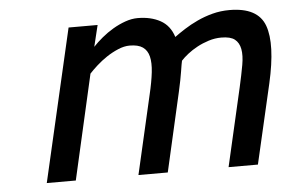

<svg xmlns="http://www.w3.org/2000/svg" viewBox="-42 -568 943 626"><g transform="rotate(-5 429.0 -255.0)"><path d="M87 0 202 -499H297L280 -429Q293 -443 310.5 -457.5Q328 -472 347.5 -483.5Q367 -495 388 -502.5Q409 -510 429 -510Q472 -510 503 -493Q534 -476 546 -438Q561 -449 580.5 -461.5Q600 -474 623.5 -485Q647 -496 673.5 -503Q700 -510 729 -510Q822 -510 844.5 -448.5Q867 -387 838 -260L778 0H682L741 -257Q750 -297 755.5 -328Q761 -359 757 -380Q753 -401 739 -412Q725 -423 695 -423Q674 -423 653.5 -416.5Q633 -410 615.5 -400.5Q598 -391 584 -380Q570 -369 561 -359Q559 -351 555 -325Q551 -299 542 -259L483 0H387L446 -257Q456 -299 459.5 -330Q463 -361 458 -381.5Q453 -402 438 -412.5Q423 -423 395 -423Q377 -423 357 -414.5Q337 -406 319 -394Q301 -382 285.5 -368Q270 -354 260 -343L182 0Z"/></g></svg>

Font: Panefresco 600wt
Style: Italic
Weight: 600
Foundry: Campivisivi & Chank Co
Version: Version 1.000